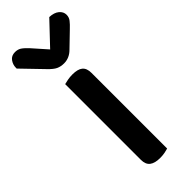

<svg xmlns="http://www.w3.org/2000/svg" viewBox="-254 -724 759 759"><g transform="rotate(-45 126.0 -344.0)"><path d="M178 1Q172 3 159.5 5.5Q147 8 132 8Q103 8 88 -3.5Q73 -15 73 -41V-464Q80 -466 93 -468.5Q106 -471 120 -471Q150 -471 164 -459.5Q178 -448 178 -422ZM128 -603 216 -696Q242 -695 256.5 -683Q271 -671 271 -654Q271 -640 262.5 -629Q254 -618 239 -604L181 -548Q158 -525 128 -525Q110 -525 96 -531.5Q82 -538 63 -558L-19 -643V-648Q-19 -665 -8.5 -679.5Q2 -694 22 -694Q37 -694 47.5 -687.5Q58 -681 74 -664Z"/></g></svg>

Font: Baloo Thambi 2 Medium
Style: Regular
Weight: 500
Designer: Aadarsh Rajan and Ek Type
Foundry: Ek Type
Version: Version 1.640;hotconv 1.0.111;makeotfexe 2.5.65597; ttfautoh